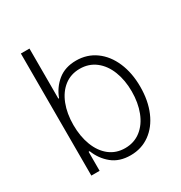

<svg xmlns="http://www.w3.org/2000/svg" viewBox="-168 -829 910 963"><g transform="rotate(-30 286.5 -348.0)"><path d="M89.8 -707H139.6V-417H143.6Q163.1 -469.7 205.3 -503.9Q247.6 -538.1 311.5 -538.1Q374.5 -538.1 423.1 -503.2Q471.7 -468.3 498.5 -406Q525.4 -343.8 525.4 -263.7Q525.4 -183.1 498.8 -120.8Q472.2 -58.6 423.8 -23.9Q375.5 10.7 312.5 10.7Q248 10.7 206.1 -23.4Q164.1 -57.6 143.6 -110.4H137.7V0H89.8ZM306.6 -34.2Q358.9 -34.2 397.5 -64.2Q436 -94.2 456.3 -146.7Q476.6 -199.2 476.6 -264.6Q476.6 -329.6 456.3 -381.6Q436 -433.6 397.5 -463.4Q358.9 -493.2 306.6 -493.2Q254.9 -493.2 217 -463.9Q179.2 -434.6 158.9 -382.6Q138.7 -330.6 138.7 -264.6Q138.7 -198.2 158.9 -145.8Q179.2 -93.3 217 -63.7Q254.9 -34.2 306.6 -34.2Z"/></g></svg>

Font: Pretendard GOV ExtraLight
Style: Regular
Weight: 200
Designer: Base glyphs from Inter by Rasmus Andersson; Hangeul glyphs from Noto Sans CJK(Source Han Sans) by Jang Soo-young and Kan
Foundry: Kil Hyung-jin
Version: Version 1.309